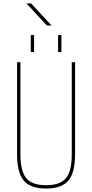

<svg xmlns="http://www.w3.org/2000/svg" viewBox="-20 -1095 540 1125"><path d="M160.2 -790V-889.6H179.7V-790ZM320.3 -790V-889.6H339.8V-790ZM254.9 -945.3 134.8 -1075.2H162.1L282.2 -945.3ZM400.4 -730.5H419.9V-190.4Q419.9 -83 380.4 -36.6Q340.8 9.8 250 9.8Q159.2 9.8 119.6 -36.6Q80.1 -83 80.1 -190.4V-730.5H99.6V-190.4Q99.6 -92.8 133.8 -51.3Q168 -9.8 250 -9.8Q332 -9.8 366.2 -50.8Q400.4 -91.8 400.4 -190.4Z"/></svg>

Font: Mgen+ 1m thin
Style: Regular
Weight: 100
Designer: [Source Han Sans]
Ryoko NISHIZUKA  (kana & ideographs); Paul D. Hunt (Latin, Greek & Cyrillic); Wenlong ZHANG  (bopomofo
Version: Version 1.059.20150602